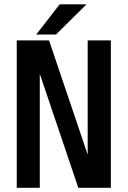

<svg xmlns="http://www.w3.org/2000/svg" viewBox="-20 -892 610 912"><path d="M152 -728 263.5 -871.5H391L246 -728ZM396.5 -700H506.5V0H352L169 -541V0H59.5V-700H213L396.5 -157.5Z"/></svg>

Font: League Mono Narrow Medium
Style: Regular
Weight: 500
Width: 3
Designer: Tyler Finck
Foundry: The League of Moveable Type / Tyler Finck
Version: Version 2.210